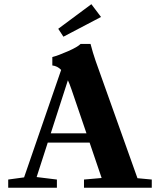

<svg xmlns="http://www.w3.org/2000/svg" viewBox="-20 -883 759 903"><path d="M278.3 -710.4 253.9 -747.6 409.7 -863.3 455.1 -803.2ZM18.6 0V-38.6L93.3 -48.8L267.6 -554.2Q250.5 -572.3 226.1 -575.2V-614.7Q254.4 -622.1 299.8 -642.1Q345.2 -662.1 358.9 -676.3H405.8Q416.5 -634.8 429.7 -596.7L626.5 -44.9L693.8 -38.6V0H375V-38.6L458 -45.9L401.4 -212.4H204.6L152.3 -50.3L247.6 -38.6V0ZM316.4 -461.9Q306.2 -491.7 299.3 -505.4L218.8 -255.9H386.7Z"/></svg>

Font: Elstob 8pt
Style: Bold
Weight: 700
Designer: Peter S. Baker
Version: Version 1.015